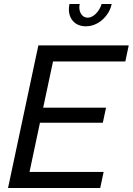

<svg xmlns="http://www.w3.org/2000/svg" viewBox="-20 -936 661 956"><path d="M171 -710H621L604 -630H244L195 -400H508L492 -325H179L127 -80H496L479 0H20ZM417 -848Q437 -848 457 -867.5Q477 -887 486 -916H536Q531 -892 518.5 -872Q506 -852 489 -837Q472 -822 451 -813.5Q430 -805 408 -805Q369 -805 346 -828.5Q323 -852 323 -890Q323 -902 326 -916H377Q376 -911 375.5 -907.5Q375 -904 375 -899Q375 -878 386.5 -863Q398 -848 417 -848Z"/></svg>

Font: PTCRaleway Medium
Style: Italic
Weight: 500
Italic angle: -12°
Designer: Matt McInerney, Pablo Impallari, Rodrigo Fuenzalida
Foundry: Matt McInerney, Pablo Impallari, Rodrigo Fuenzalida
Version: Version 3.000g; ttfautohint (v1.5) -l 8 -r 28 -G 28 -x 14 -D